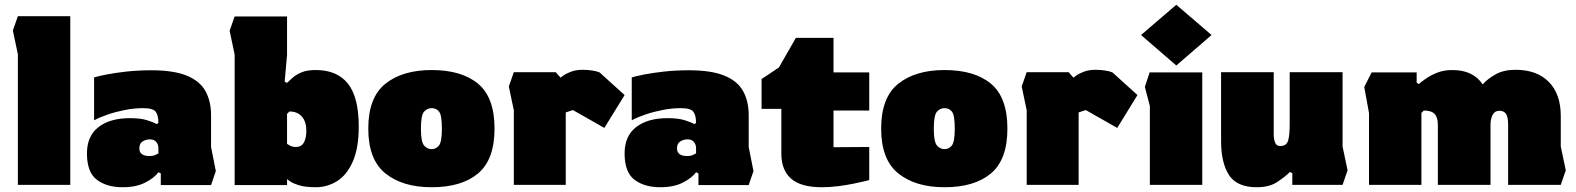

<svg xmlns="http://www.w3.org/2000/svg" viewBox="-20 -776 6617 806"><path d="M55 0V-548L34 -648L55 -708H275V0Z M495 10Q428 10 386.5 -21.5Q345 -53 345 -132Q345 -205 393.5 -242.5Q442 -280 525 -280Q570 -280 597 -271.5Q624 -263 638 -255L645 -260Q645 -291 634 -306.5Q623 -322 581 -322Q544 -322 505.5 -314.5Q467 -307 433 -295.5Q399 -284 375 -271V-451Q391 -456 426 -463Q461 -470 510 -475.5Q559 -481 615 -481Q709 -481 764 -458.5Q819 -436 842.5 -393.5Q866 -351 866 -292V-159L886 -58L866 1H655V-48L645 -53Q629 -30 590.5 -10Q552 10 495 10ZM608 -121Q623 -121 633 -126Q643 -131 645 -132V-154Q645 -169 636 -180Q627 -191 609 -191Q593 -191 579 -182.5Q565 -174 565 -153Q565 -121 608 -121Z M1306 10Q1261 10 1234.5 1.5Q1208 -7 1196.5 -15.5Q1185 -24 1185 -24V1H965V-547L944 -647L965 -707H1185V-546L1175 -433L1185 -428Q1198 -441 1212.5 -453Q1227 -465 1249 -473.5Q1271 -482 1306 -482Q1395 -482 1440.5 -425Q1486 -368 1486 -245Q1486 -153 1460.5 -96.5Q1435 -40 1394 -15Q1353 10 1306 10ZM1222 -159Q1245 -159 1255.5 -177.5Q1266 -196 1266 -227Q1266 -265 1247.5 -286.5Q1229 -308 1195 -308L1185 -298V-172Q1185 -172 1196 -165.5Q1207 -159 1222 -159Z M1792 10Q1670 10 1598 -48Q1526 -106 1526 -236Q1526 -367 1598 -424.5Q1670 -482 1792 -482Q1918 -482 1987 -424.5Q2056 -367 2056 -236Q2056 -106 1987 -48Q1918 10 1792 10ZM1792 -150Q1811 -150 1823 -165.5Q1835 -181 1835 -236Q1835 -292 1823.5 -307Q1812 -322 1792 -322Q1773 -322 1760 -307Q1747 -292 1747 -236Q1747 -181 1760 -165.5Q1773 -150 1792 -150Z M2137 0V-313L2116 -413L2137 -473H2313L2333 -450Q2333 -450 2344.5 -458.5Q2356 -467 2377 -475Q2398 -483 2426 -483Q2446 -483 2466 -480Q2486 -477 2497 -472L2602 -377L2517 -239L2385 -314L2355 -304V0Z M2752 10Q2685 10 2643.5 -21.5Q2602 -53 2602 -132Q2602 -205 2650.5 -242.5Q2699 -280 2782 -280Q2827 -280 2854 -271.5Q2881 -263 2895 -255L2902 -260Q2902 -291 2891 -306.5Q2880 -322 2838 -322Q2801 -322 2762.5 -314.5Q2724 -307 2690 -295.5Q2656 -284 2632 -271V-451Q2648 -456 2683 -463Q2718 -470 2767 -475.5Q2816 -481 2872 -481Q2966 -481 3021 -458.5Q3076 -436 3099.5 -393.5Q3123 -351 3123 -292V-159L3143 -58L3123 1H2912V-48L2902 -53Q2886 -30 2847.5 -10Q2809 10 2752 10ZM2865 -121Q2880 -121 2890 -126Q2900 -131 2902 -132V-154Q2902 -169 2893 -180Q2884 -191 2866 -191Q2850 -191 2836 -182.5Q2822 -174 2822 -153Q2822 -121 2865 -121Z M3430 10Q3342 10 3301 -26Q3260 -62 3260 -131V-319H3177V-444L3250 -493L3321 -617H3479V-472H3629V-312H3479V-158L3629 -159V-20Q3629 -20 3611 -15.5Q3593 -11 3563.5 -5Q3534 1 3499 5.5Q3464 10 3430 10Z M3945 10Q3823 10 3751 -48Q3679 -106 3679 -236Q3679 -367 3751 -424.5Q3823 -482 3945 -482Q4071 -482 4140 -424.5Q4209 -367 4209 -236Q4209 -106 4140 -48Q4071 10 3945 10ZM3945 -150Q3964 -150 3976 -165.5Q3988 -181 3988 -236Q3988 -292 3976.5 -307Q3965 -322 3945 -322Q3926 -322 3913 -307Q3900 -292 3900 -236Q3900 -181 3913 -165.5Q3926 -150 3945 -150Z M4290 0V-313L4269 -413L4290 -473H4466L4486 -450Q4486 -450 4497.5 -458.5Q4509 -467 4530 -475Q4551 -483 4579 -483Q4599 -483 4619 -480Q4639 -477 4650 -472L4755 -377L4670 -239L4538 -314L4508 -304V0Z M4918 -501 4770 -629 4918 -756 5066 -629ZM4807 0V-331L4786 -411L4806 -472H5027V0Z M5256 10Q5172 10 5139 -41.5Q5106 -93 5106 -184V-473H5327V-210Q5327 -193 5332.5 -178Q5338 -163 5354 -163Q5381 -163 5387.5 -186Q5394 -209 5394 -253V-473H5616V-161L5637 -61L5616 0H5405V-49L5395 -54Q5376 -35 5342.5 -12.5Q5309 10 5256 10Z M5707 -411 5738 -472H5927V-429L5936 -423Q5947 -433 5966.5 -446.5Q5986 -460 6013.5 -471Q6041 -482 6077 -482Q6164 -482 6204 -422Q6226 -446 6259.5 -464.5Q6293 -483 6342 -483Q6432 -483 6482 -432Q6532 -381 6532 -289V-161L6553 -61L6532 0H6311V-252Q6311 -284 6302.5 -297.5Q6294 -311 6274 -311Q6255 -311 6246 -294Q6237 -277 6237 -251V0H6016V-253Q6016 -283 6002.5 -297.5Q5989 -312 5957 -312L5947 -302V0H5727V-301Z"/></svg>

Font: Rowdies
Style: Bold
Weight: 700
Designer: Jaikishan Patel
Version: Version 1.000; ttfautohint (v1.8.3)